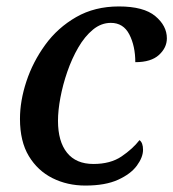

<svg xmlns="http://www.w3.org/2000/svg" viewBox="-20 -566 538 596"><path d="M245 10Q189 10 143 -13Q97 -36 69.5 -81.5Q42 -127 42 -197Q42 -253 62 -313.5Q82 -374 120.5 -427Q159 -480 216.5 -513Q274 -546 349 -546Q426 -546 462 -516Q498 -486 498 -447Q498 -418 473.5 -395.5Q449 -373 400 -373Q400 -423 381.5 -459Q363 -495 324 -495Q294 -495 268.5 -474Q243 -453 223 -418.5Q203 -384 189 -343.5Q175 -303 167.5 -263Q160 -223 160 -191Q160 -127 188 -92Q216 -57 270 -57Q323 -57 357.5 -80.5Q392 -104 413 -131Q424 -123 424 -101Q424 -78 405 -52Q386 -26 346.5 -8Q307 10 245 10Z"/></svg>

Font: Noto Serif Medium
Style: Italic
Weight: 500
Italic angle: -12°
Designer: Monotype Design Team
Foundry: Monotype Imaging Inc.
Version: Version 2.014; ttfautohint (v1.8.4.7-5d5b)